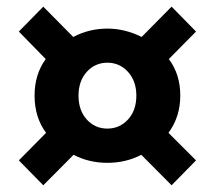

<svg xmlns="http://www.w3.org/2000/svg" viewBox="-20 -615 640 572"><path d="M108.9 -63 36.1 -137.2 117.2 -219.2Q83 -265.6 83 -330.1Q83 -393.6 116.2 -439L36.1 -521L108.9 -595.2L198.2 -504.9Q245.6 -529.8 299.8 -529.8Q352.1 -529.8 401.9 -504.9L491.2 -595.2L564 -521L482.9 -439Q517.1 -394 517.1 -330.1Q517.1 -267.1 481.9 -219.2L564 -137.2L491.2 -63L400.9 -153.8Q355 -129.9 299.8 -129.9Q245.1 -129.9 199.2 -153.8ZM386.2 -330.1Q386.2 -373.5 361.3 -400.9Q336.4 -428.2 299.8 -428.2Q263.2 -428.2 238.5 -400.9Q213.9 -373.5 213.9 -330.1Q213.9 -286.1 238.5 -259Q263.2 -231.9 299.8 -231.9Q336.4 -231.9 361.3 -259Q386.2 -286.1 386.2 -330.1Z"/></svg>

Font: Office Code Pro Bold
Style: Regular
Weight: 700
Designer: Nathan Rutzky & Paul D. Hunt
Foundry: Adobe Systems Incorporated
Version: Version 1.004;PS 001.004;hotconv 1.0.70;makeotf.lib2.5.58329